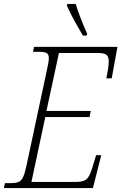

<svg xmlns="http://www.w3.org/2000/svg" viewBox="-37 -951 614 971"><path d="M382 -771Q358 -812 338.5 -847.5Q319 -883 301 -923L304 -931H346Q354 -902 370.5 -860Q387 -818 404 -780L401 -771ZM-17 0 -12 -25H19Q42 -25 56 -30.5Q70 -36 79 -54Q88 -72 96 -109L202 -605Q210 -640 210 -657Q210 -677 198 -683Q186 -689 162 -689H130L135 -714H557L528 -555H501L509 -599Q511 -612 512 -622.5Q513 -633 513 -641Q513 -664 501.5 -673.5Q490 -683 459 -683H261L198 -390H422L416 -359H192L122 -31H349Q388 -31 403 -47Q418 -63 430 -103L449 -166H475L433 0Z"/></svg>

Font: Noto Serif SemiCondensed ExtraLight
Style: Italic
Weight: 200
Width: 4
Italic angle: -12°
Designer: Monotype Design Team
Foundry: Monotype Imaging Inc.
Version: Version 2.013